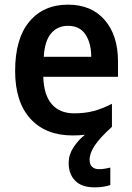

<svg xmlns="http://www.w3.org/2000/svg" viewBox="-20 -572 569 825"><path d="M365 114Q365 135 376 145Q387 155 405 155Q419 155 432.5 152.5Q446 150 454 148V223Q440 228 423 230.5Q406 233 386 233Q331 233 303 204.5Q275 176 275 128Q275 93 295.5 61.5Q316 30 345 7Q321 10 292 10Q176 10 110.5 -62Q45 -134 45 -267Q45 -406 106 -479Q167 -552 272 -552Q373 -552 430 -486Q487 -420 487 -308V-242H166Q168 -165 202 -125Q236 -85 299 -85Q345 -85 382.5 -95Q420 -105 461 -126V-27Q408 21 386.5 54Q365 87 365 114ZM272 -461Q227 -461 199.5 -428.5Q172 -396 168 -328H372Q372 -386 347.5 -423.5Q323 -461 272 -461Z"/></svg>

Font: Noto Sans Gujarati SemiCondensed SemiBold
Style: Regular
Weight: 600
Width: 4
Designer: Jelle Bosma - Monotype Design Team, Universal Thirst
Foundry: Monotype Imaging Inc.
Version: Version 2.106; ttfautohint (v1.8.4.7-5d5b)